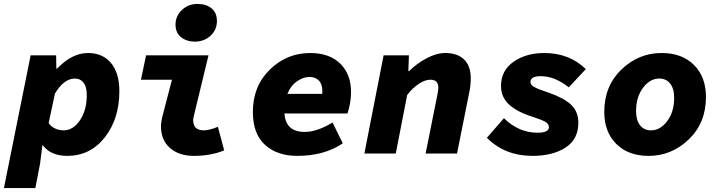

<svg xmlns="http://www.w3.org/2000/svg" viewBox="-48 -782 3668 978"><path d="M-28 176 108 -500H238L239 -432H242Q319 -512 400 -512Q475 -512 517.5 -461Q560 -410 560 -318Q560 -177 486 -82.5Q412 12 294 12Q211 12 170 -42H168L156 52L132 176ZM276 -118Q324 -118 359 -169Q394 -220 394 -298Q394 -340 377.5 -361Q361 -382 334 -382Q278 -382 232 -306L200 -156Q210 -138 231.5 -128Q253 -118 276 -118Z M940 12Q863 12 817.5 -28.5Q772 -69 772 -138Q772 -163 782 -200L828 -376H670L696 -500H1014L940 -194Q936 -178 936 -170Q936 -118 990 -118Q1017 -118 1062 -136L1094 -16Q1026 12 940 12ZM944 -570Q903 -570 874.5 -592.5Q846 -615 846 -657Q846 -700 878.5 -731Q911 -762 958 -762Q1002 -762 1029.5 -739.5Q1057 -717 1057 -675Q1057 -630 1024.5 -600Q992 -570 944 -570Z M1466 12Q1364 12 1302 -44Q1240 -100 1240 -212Q1240 -343 1326.5 -427.5Q1413 -512 1532 -512Q1630 -512 1685 -458Q1740 -404 1740 -314Q1740 -258 1722 -204H1401Q1407 -110 1504 -110Q1567 -110 1646 -158L1698 -52Q1604 12 1466 12ZM1416 -304H1593Q1594 -308 1594 -317Q1594 -353 1576.5 -371.5Q1559 -390 1528 -390Q1497 -390 1465 -368Q1433 -346 1416 -304Z M1808 0 1906 -500H2035L2032 -420H2036Q2074 -458 2124.5 -485Q2175 -512 2220 -512Q2282 -512 2316 -479Q2350 -446 2350 -382Q2350 -348 2342 -310L2280 0H2120L2178 -290Q2185 -322 2185 -335Q2185 -376 2144 -376Q2118 -376 2086 -355.5Q2054 -335 2026 -298L1968 0Z M2664 12Q2524 12 2432 -80L2519 -180Q2594 -106 2690 -106Q2748 -106 2748 -134Q2748 -150 2731.5 -160.5Q2715 -171 2662 -188Q2584 -213 2544 -250.5Q2504 -288 2504 -344Q2504 -423 2568 -467.5Q2632 -512 2724 -512Q2852 -512 2936 -430L2849 -337Q2778 -394 2706 -394Q2654 -394 2654 -364Q2654 -350 2673 -339Q2692 -328 2752 -308Q2824 -283 2861 -248.5Q2898 -214 2898 -156Q2898 -73 2833 -30.5Q2768 12 2664 12Z M3256 12Q3152 12 3091 -49Q3030 -110 3030 -212Q3030 -344 3117.5 -428Q3205 -512 3322 -512Q3426 -512 3487 -451Q3548 -390 3548 -288Q3548 -156 3460.5 -72Q3373 12 3256 12ZM3268 -118Q3315 -118 3350.5 -165Q3386 -212 3386 -284Q3386 -331 3365.5 -356.5Q3345 -382 3310 -382Q3263 -382 3227.5 -335Q3192 -288 3192 -216Q3192 -169 3212.5 -143.5Q3233 -118 3268 -118Z"/></svg>

Font: TypoPRO Source Code Pro
Style: Italic
Weight: 900
Italic angle: -11°
Monospace: yes
Designer: Paul D. Hunt, Teo Tuominen
Foundry: Adobe Systems Incorporated
Version: Version 1.030;PS 1.0;hotconv 1.0.84;makeotf.lib2.5.63406